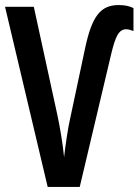

<svg xmlns="http://www.w3.org/2000/svg" viewBox="-20 -741 549 761"><path d="M480 -625C489 -625 499 -622 509 -618V-709C493 -717 474 -721 451 -721C379 -721 345 -678 318 -553L258 -271C250 -238 239 -163 234 -118C229 -170 218 -236 207 -287L114 -714H0L169 0H296L421 -528C437 -594 450 -625 480 -625Z"/></svg>

Font: Noto Sans Display Condensed Medium
Style: Regular
Weight: 500
Width: 3
Designer: Monotype Design Team
Foundry: Monotype Imaging Inc.
Version: Version 1.900